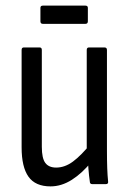

<svg xmlns="http://www.w3.org/2000/svg" viewBox="-20 -656 458 684"><path d="M160 8Q106 8 81.5 -26.5Q57 -61 57 -131V-478Q57 -487 65 -487H121Q129 -487 129 -478V-133Q129 -92 141.5 -75.5Q154 -59 180 -59Q211 -59 240 -80.5Q269 -102 304 -145L307 -81Q273 -39 236 -15.5Q199 8 160 8ZM309 0Q300 0 300 -9Q297 -29 295 -55Q293 -81 293 -98L289 -116V-478Q289 -487 297 -487H352Q361 -487 361 -478V-121Q361 -84 362 -57Q363 -30 365 -11Q367 0 357 0ZM133 -571Q124 -571 124 -580V-628Q124 -636 133 -636H284Q293 -636 293 -628V-580Q293 -571 284 -571Z"/></svg>

Font: Sofia Sans Condensed
Style: Regular
Weight: 400
Designer: Botio Nikoltchev, Ani Petrova
Foundry: lettersoup
Version: Version 4.100